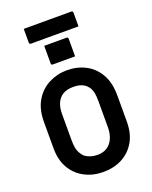

<svg xmlns="http://www.w3.org/2000/svg" viewBox="-195 -1190 1041 1314"><g transform="rotate(-20 325.0 -533.5)"><path d="M238 -930Q257 -930 277.5 -930Q298 -930 319.5 -930Q341 -930 361.5 -930Q382 -930 401 -930Q406 -930 409 -927Q412 -924 412 -919V-790Q393 -790 372.5 -790Q352 -790 330.5 -790Q309 -790 288.5 -790Q268 -790 249 -790Q244 -790 241 -793Q238 -796 238 -801ZM325 -720Q400 -720 460.5 -688.5Q521 -657 556.5 -595Q592 -533 592 -440V-249Q592 -163 557 -103Q522 -43 462 -11.5Q402 20 325 20Q250 20 189.5 -11.5Q129 -43 93.5 -103Q58 -163 58 -249V-440Q58 -533 95 -595Q132 -657 193.5 -688.5Q255 -720 325 -720ZM193 -258Q193 -201 207 -173Q221 -145 236 -132Q251 -120 274.5 -112Q298 -104 329 -104Q367 -104 395 -121Q423 -138 440 -173Q457 -208 457 -259V-451Q457 -483 453 -504.5Q449 -526 441 -541Q433 -556 421 -567Q406 -582 383 -590Q360 -598 327 -598Q281 -598 251.5 -580Q222 -562 207.5 -529Q193 -496 193 -451ZM146 -1087H493Q498 -1087 501 -1084Q504 -1081 504 -1076Q504 -1050 504 -1025.5Q504 -1001 504 -975H157Q154 -975 151.5 -976.5Q149 -978 147.5 -980.5Q146 -983 146 -986Q146 -1012 146 -1036.5Q146 -1061 146 -1087Z"/></g></svg>

Font: Recursive
Style: Bold
Weight: 700
Version: Version 1.085